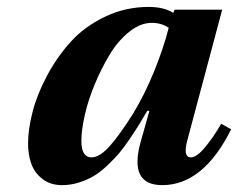

<svg xmlns="http://www.w3.org/2000/svg" viewBox="-20 -522 687 554"><path d="M214.8 -115.2Q214.8 -67.9 244.1 -67.9Q267.1 -67.9 295.7 -99.4Q324.2 -130.9 363.8 -193.8Q397.9 -250 425 -316.9Q452.1 -383.8 466.8 -441.9Q445.3 -456.1 418 -456.1Q385.7 -456.1 353.8 -430.9Q321.8 -405.8 297.6 -366.2Q273.4 -326.7 254.2 -280.8Q234.9 -234.9 224.9 -190.9Q214.8 -147 214.8 -115.2ZM61 -107.9Q61 -148.9 74 -199.2Q86.9 -249.5 115.5 -303.2Q144 -356.9 183.6 -400.9Q223.1 -444.8 282.2 -473.4Q341.3 -502 409.2 -502Q452.6 -502 480 -484.9L483.9 -494.1H621.1L520 -115.2Q507.8 -67.9 530.8 -67.9Q547.4 -67.9 571.8 -97.2Q596.2 -126.5 618.2 -165L647 -148.9Q566.4 12.2 448.2 12.2Q350.6 12.2 386.2 -113.8L411.1 -202.1H404.8Q389.6 -176.3 380.4 -161.1Q371.1 -146 353.8 -120.4Q336.4 -94.7 323 -79.1Q309.6 -63.5 289.3 -44.2Q269 -24.9 250.2 -13.9Q231.4 -2.9 207.8 4.6Q184.1 12.2 159.2 12.2Q125.5 12.2 102.5 -5.6Q79.6 -23.4 70.3 -49.6Q61 -75.7 61 -107.9Z"/></svg>

Font: Linguistics Pro
Style: Bold Italic
Weight: 700
Italic angle: -12°
Designer: Stefan Peev, Context Ltd
Foundry: Stefan Peev, Context Ltd
Version: Version 001.000